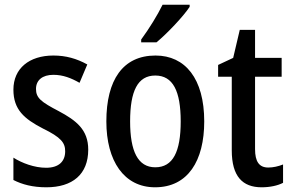

<svg xmlns="http://www.w3.org/2000/svg" viewBox="-20 -786 1242 816"><path d="M355 -150C355 -235 304 -274 229 -314C154 -353 133 -370 133 -408C133 -445 160 -468 207 -468C248 -468 283 -454 318 -434L351 -512C306 -537 260 -550 207 -550C104 -550 37 -495 37 -405C37 -320 83 -281 162 -240C240 -202 257 -179 257 -143C257 -100 230 -73 176 -73C126 -73 73 -93 37 -116V-21C74 -2 119 10 177 10C288 10 355 -45 355 -150Z M786 -757V-766H671C649 -721 615 -666 580 -618V-606H645C690 -643 760 -717 786 -757ZM848 -270C848 -452 767 -550 641 -550C502 -550 432 -446 432 -270C432 -102 507 10 639 10C779 10 848 -103 848 -270ZM533 -270C533 -399 565 -465 640 -465C715 -465 748 -399 748 -270C748 -141 715 -75 640 -75C566 -75 533 -143 533 -270Z M1120 -74C1081 -74 1064 -100 1064 -152V-460H1177V-540H1064V-659H999L971 -540L907 -510V-460H965V-147C965 -36 1011 10 1092 10C1127 10 1160 3 1183 -9V-87C1163 -79 1141 -74 1120 -74Z"/></svg>

Font: Noto Sans Gujarati Condensed Medium
Style: Regular
Weight: 500
Width: 3
Designer: Jelle Bosma - Monotype Design Team, Universal Thirst
Foundry: Monotype Imaging Inc.
Version: Version 2.106